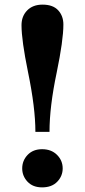

<svg xmlns="http://www.w3.org/2000/svg" viewBox="-20 -800 367 830"><path d="M194 -230H133Q133 -334 101 -489Q73 -626 73 -691Q73 -730 97.5 -755Q122 -780 164 -780Q209 -780 231.5 -755.5Q254 -731 254 -694Q254 -626 225 -486Q194 -339 194 -230ZM76 -72Q76 -106 99.5 -130.5Q123 -155 162 -155Q202 -155 226.5 -130.5Q251 -106 251 -72Q251 -39 227.5 -14.5Q204 10 162 10Q122 10 99 -14.5Q76 -39 76 -72Z"/></svg>

Font: Libre Caslon Text
Style: Bold
Weight: 700
Designer: Pablo Impallari, Rodrigo Fuenzalida
Foundry: Pablo Impallari, Rodrigo Fuenzalida
Version: Version 1.002